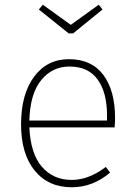

<svg xmlns="http://www.w3.org/2000/svg" viewBox="-20 -781 570 811"><path d="M432 -272V-295Q432 -390 392.5 -445Q353 -500 273 -500Q201 -500 154 -442.5Q107 -385 104 -272ZM466 -283Q466 -261 464 -243H104Q109 -132 157 -76.5Q205 -21 283 -21Q355 -21 427 -76L445 -52Q372 10 283 10Q184 10 126.5 -60.5Q69 -131 69 -256Q69 -383 124 -457Q179 -531 271 -531Q367 -531 416.5 -464.5Q466 -398 466 -283ZM270 -640 144 -741 161 -761 279 -676 397 -761 413 -741 289 -640Z"/></svg>

Font: FiraSans
Style: Regular
Weight: 200
Designer: Carrois Corporate & Edenspiekermann AG
Foundry: Carrois Corporate GbR & Edenspiekermann AG
Version: Version 3.106;PS 003.106;hotconv 1.0.70;makeotf.lib2.5.58329